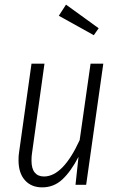

<svg xmlns="http://www.w3.org/2000/svg" viewBox="-20 -798 513 829"><path d="M60 -106Q60 -127 62 -138L116 -523H172L118 -135Q116 -124 116 -104Q116 -70 130 -53Q144 -36 170 -36Q252 -36 324 -193L371 -523H426L352 0H306L319 -121Q287 -59 250 -24Q213 11 162 11Q115 11 87.5 -20Q60 -51 60 -106ZM265 -778 406 -676 385 -646 234 -730Z"/></svg>

Font: Fira Sans Extra Condensed Light
Style: Italic
Weight: 300
Width: 3
Italic angle: -8°
Designer: Carrois Corporate & Edenspiekermann AG
Foundry: Carrois Corporate GbR & Edenspiekermann AG
Version: Version 4.203